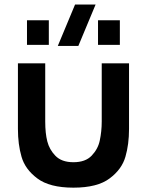

<svg xmlns="http://www.w3.org/2000/svg" viewBox="-20 -823 656 858"><path d="M407.2 -802.7 330.1 -617.7H238.3L315.4 -802.7ZM515.6 -622.6H418V-732.4H515.6ZM198.2 -622.6H100.6V-732.4H198.2ZM60.1 -247.1V-540H182.1V-279.8Q182.1 -227.5 191.4 -191.2Q200.7 -154.8 227.1 -127.4Q254.9 -98.1 308.1 -98.1Q361.8 -98.1 389.6 -127.4Q418 -157.2 425.8 -194.8Q434.6 -236.3 434.6 -279.8V-540H556.6V-247.1Q556.6 -177.7 540.5 -122.6Q524.4 -66.4 470.2 -25.9Q415.5 15.6 308.1 15.6Q201.2 15.6 146.5 -25.9Q92.3 -66.4 76.2 -122.6Q60.1 -177.7 60.1 -247.1Z"/></svg>

Font: Vela Sans Bd
Style: Bold
Weight: 700
Designer: Principal design: Mikhail Sharanda - project Manrope.
Design modification: Ravid Balaliev
Foundry: Mikhail Sharanda
Version: Version 1.001